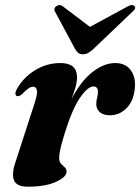

<svg xmlns="http://www.w3.org/2000/svg" viewBox="-20 -711 543 743"><path d="M45 -339.5Q34 -345 45.5 -367Q71 -412 116 -439.5Q161 -467 213.5 -467Q278 -467 278 -412.5Q278 -393.5 271.8 -372Q265.5 -350.5 256.5 -327Q293 -397.5 337.8 -432.2Q382.5 -467 425.5 -467Q465.5 -467 485.5 -440Q505.5 -413 502 -371.5Q497.5 -320.5 470 -292.8Q442.5 -265 406 -265Q379.5 -265 366 -277.2Q352.5 -289.5 352.5 -308.5Q352.5 -321 355.8 -332.5Q359 -344 359 -355Q359 -376.5 342 -376.5Q320 -376.5 290.5 -334.2Q261 -292 232 -200.5Q221 -164.5 215 -140.5Q209 -116.5 209 -100Q209 -85 216.2 -77.2Q223.5 -69.5 230.5 -63.5Q237.5 -57.5 237.5 -46.5Q237.5 -26 196.5 -7.2Q155.5 11.5 87.5 11.5Q43.5 11.5 34 -13.8Q24.5 -39 40 -84L114 -312Q125.5 -347.5 122.8 -361.5Q120 -375.5 108.5 -375.5Q100.5 -375.5 91 -369.5Q81.5 -363.5 65.5 -347Q53.5 -336 45 -339.5ZM341.5 -521.5Q330.5 -511.5 321.2 -506.2Q312 -501 300.5 -501Q289 -501 282.8 -506.2Q276.5 -511.5 270.5 -521.5L193.5 -665Q189 -672 191 -678Q193 -684 198 -687Q211.5 -696.5 224.5 -685.5L328 -607L473 -685.5Q492.5 -696.5 500.5 -687Q508.5 -679 492 -665Z"/></svg>

Font: Fraunces 72pt S000
Style: Bold Italic
Weight: 700
Italic angle: -16°
Version: Version 1.000; ttfautohint (v1.8.3)